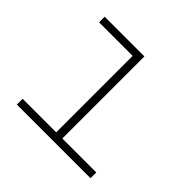

<svg xmlns="http://www.w3.org/2000/svg" viewBox="-125 -599 728 728"><g transform="rotate(45 239.0 -235.5)"><path d="M230 0V-471H263V0ZM50 0V-31H445V0ZM50 -441V-471H263V-441Z"/></g></svg>

Font: BioRhyme SemiExpanded ExtraLight
Style: Regular
Weight: 250
Width: 6
Designer: Aoife Mooney
Foundry: Aoife Mooney Type
Version: Version 1.600;gftools[0.9.33]